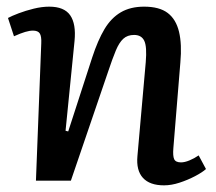

<svg xmlns="http://www.w3.org/2000/svg" viewBox="-20 -543 650 577"><path d="M599 -35Q588 -25 566 -13.5Q544 -2 519.5 6Q495 14 473 14Q430 14 409.5 -8.5Q389 -31 393 -74L418 -356Q422 -403 413.5 -420.5Q405 -438 383 -438Q363 -438 350.5 -426.5Q338 -415 328 -391Q318 -367 305 -328L193 0H88L104 -413Q105 -434 99.5 -442.5Q94 -451 79 -451Q69 -451 55.5 -447Q42 -443 22 -434L4 -489Q15 -495 36 -503Q57 -511 81.5 -517Q106 -523 128 -523Q173 -523 191 -497Q209 -471 204 -420L177 -150L185 -148L257 -370Q274 -422 294 -455.5Q314 -489 343 -506Q372 -523 413 -523Q459 -523 484 -504Q509 -485 518 -447.5Q527 -410 522 -355L501 -98Q499 -74 503.5 -64.5Q508 -55 524 -55Q535 -55 549.5 -61Q564 -67 577 -76Z"/></svg>

Font: Literata Medium
Style: Italic
Weight: 500
Italic angle: -2°
Designer: Latin by Veronika Burian and Jose Scaglione. Greek by Irene Vlachou. Cyrillic by Vera Evstafieva
Foundry: TypeTogether
Version: Version 3.103;gftools[0.9.29]